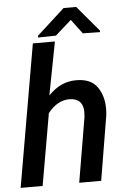

<svg xmlns="http://www.w3.org/2000/svg" viewBox="-61 -965 665 1008"><g transform="rotate(-5 271.5 -460.5)"><path d="M379.4 -920.9H313L166 -787.1L166.5 -778.3L260.7 -780.3L345.2 -855.5L402.3 -779.8L492.7 -778.3V-786.6ZM252.4 -750H136.2L6.3 0H122.1L188 -377.9C221.2 -420.4 259.3 -441.4 301.3 -441.4C301.8 -441.4 302.7 -441.4 303.2 -441.4C345.7 -440.4 369.1 -419.9 373.5 -380.4C374 -376 374 -371.1 374 -366.2C374 -358.4 373.5 -350.1 372.6 -341.3L314.9 0H430.7L487.3 -339.8C488.8 -352.5 489.3 -364.3 489.3 -375.5C489.3 -420.4 478.5 -458.5 456.5 -489.7C434.6 -521 398.9 -537.1 348.6 -537.6C347.2 -537.6 345.7 -537.6 344.2 -537.6C290 -537.6 241.7 -515.1 198.7 -470.2Z"/></g></svg>

Font: Roboto Medium
Style: Italic
Weight: 500
Italic angle: -12°
Designer: Google
Version: Version 2.137; 2017